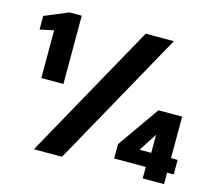

<svg xmlns="http://www.w3.org/2000/svg" viewBox="-101 -830 1078 956"><g transform="rotate(15 438.5 -352.0)"><path d="M93 -352V-598L22 -583V-653L144 -704H207V-352ZM149 0 538 -700H683L294 0ZM710 0V-59H547V-133L698 -348H820V-134H854V-59H820V0ZM658 -134H718V-227Z"/></g></svg>

Font: DM Sans 20pt Black
Style: Regular
Weight: 900
Version: Version 4.004;gftools[0.9.30]